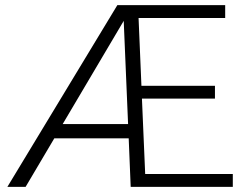

<svg xmlns="http://www.w3.org/2000/svg" viewBox="-20 -731 951 751"><path d="M890.6 -50.3V0H491.2L483.4 -189.9H192.4L80.1 0H8.8L439 -710.9H860.8V-660.6H522L533.2 -395.5H820.8V-345.2H535.2L547.9 -50.3ZM225.1 -245.6H481L463.9 -649.4Z"/></svg>

Font: Vazirmatn RD ExtraLight
Style: Regular
Weight: 200
Designer: Saber Rastikerdar
Foundry: Saber Rastikerdar
Version: Version 32.102